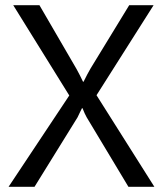

<svg xmlns="http://www.w3.org/2000/svg" viewBox="-20 -720 630 740"><path d="M575 0H475L314 -268Q307 -280 298 -303H296Q293 -298 289 -289Q285 -280 279 -268L113 0H13L247 -352L31 -700H132L275 -454Q282 -442 288 -429.5Q294 -417 300 -405H302Q310 -421 316.5 -433.5Q323 -446 329 -456L478 -700H572L352 -353Z"/></svg>

Font: A_ThatdaokhamC
Style: Regular
Weight: 400
Designer: Rangsiwut Chaisin
Foundry: Rangsiwut Chaisin
Version: Version 1.000